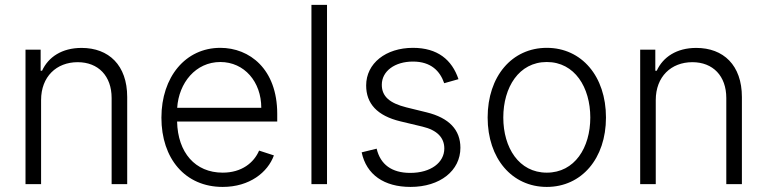

<svg xmlns="http://www.w3.org/2000/svg" viewBox="-20 -747 3114 779"><path d="M146.7 -340.9C146.7 -436.1 209.2 -494.7 295.1 -494.7C378.9 -494.7 432.9 -438.6 432.9 -349.4V0H496.1V-353.3C496.1 -482.6 421.2 -552.6 311.1 -552.6C231.2 -552.6 176.1 -515.6 150.6 -459.9H144.9V-545.5H83.5V0H146.7Z M883.5 11.4C992.9 11.4 1066.4 -47.9 1091.3 -116.5L1031.2 -136C1010.3 -87 960.9 -46.5 883.5 -46.5C772 -46.5 701.3 -127.8 698.5 -253.9H1104.8V-285.2C1104.8 -467.3 992.2 -552.9 873.9 -552.9C732.6 -552.9 634.9 -434.7 634.9 -269.5C634.9 -104 730.8 11.4 883.5 11.4ZM698.9 -309.7C705.6 -411.2 774.1 -495.4 873.9 -495.4C971.6 -495.4 1040.1 -414.8 1040.1 -309.7Z M1306.8 -727.3H1243.6V0H1306.8Z M1840.2 -425.8C1813.6 -504.6 1755.3 -552.9 1655.5 -552.9C1545.5 -552.9 1465.6 -490.1 1465.6 -400.2C1465.6 -327.1 1509.9 -277.3 1604.8 -254.6L1693.9 -233.3C1753.9 -219.1 1782.7 -188.2 1782.7 -144.5C1782.7 -87.7 1728.3 -45.5 1644.5 -45.5C1570 -45.5 1523.4 -79.2 1508.2 -143.8L1447.4 -128.9C1466.6 -38 1538.7 11.4 1645.6 11.4C1765.6 11.4 1848 -54.7 1848 -147.4C1848 -220.2 1802.2 -268.8 1710.9 -291.2L1628.6 -311.4C1560.7 -328.5 1529.1 -355.8 1529.1 -403.1C1529.1 -458.5 1582 -497.2 1655.5 -497.2C1729 -497.2 1765.3 -458.5 1782.3 -409.4Z M2198.5 11.4C2339.8 11.4 2438.6 -104 2438.6 -270.2C2438.6 -437.5 2339.8 -552.9 2198.5 -552.9C2057.2 -552.9 1958.5 -437.5 1958.5 -270.2C1958.5 -104 2057.2 11.4 2198.5 11.4ZM2198.5 -46.5C2085.2 -46.5 2022 -148.1 2022 -270.2C2022 -392.4 2085.2 -495.4 2198.5 -495.4C2311.8 -495.4 2375 -392.4 2375 -270.2C2375 -148.1 2311.8 -46.5 2198.5 -46.5Z M2640.6 -340.9C2640.6 -436.1 2703.1 -494.7 2789.1 -494.7C2872.9 -494.7 2926.8 -438.6 2926.8 -349.4V0H2990.1V-353.3C2990.1 -482.6 2915.1 -552.6 2805 -552.6C2725.1 -552.6 2670.1 -515.6 2644.5 -459.9H2638.8V-545.5H2577.4V0H2640.6Z"/></svg>

Font: Karasuma Gothic
Style: Light
Weight: 300
Designer: Rasmus Andersson / Ryoko Nishizuka
Foundry: rsms
Version: Version 1.00